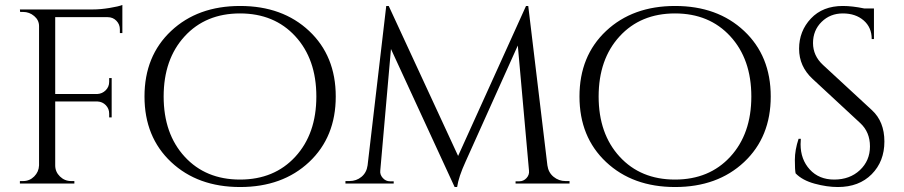

<svg xmlns="http://www.w3.org/2000/svg" viewBox="-20 -738 3634 772"><path d="M472 -689V-605H462V-620Q462 -640 448 -654.5Q434 -669 413 -669H202V-360H371Q391 -361 405 -375Q419 -389 419 -409V-424H429V-266H419V-281Q419 -301 405.5 -315Q392 -329 372 -330H202V-73Q202 -47 221 -28.5Q240 -10 266 -10H279V0H60V-10H73Q99 -10 117.5 -28.5Q136 -47 137 -73V-633Q137 -657 117.5 -673.5Q98 -690 73 -690H61L60 -700H353Q384 -700 420.5 -706Q457 -712 472 -718Z M668 -613.5Q775 -714 945.5 -714Q1116 -714 1223 -613.5Q1330 -513 1330 -350Q1330 -187 1223 -86.5Q1116 14 945.5 14Q775 14 668 -86.5Q561 -187 561 -350Q561 -513 668 -613.5ZM722.5 -108Q807 -16 945 -16Q1083 -16 1167.5 -108Q1252 -200 1252 -350Q1252 -500 1167.5 -592Q1083 -684 945 -684Q807 -684 722.5 -592Q638 -500 638 -350Q638 -200 722.5 -108Z M2254 -10H2270V0H2053V-9H2068Q2085 -9 2097 -22Q2109 -35 2107 -52L2062 -555L1852 -88Q1824 -27 1818 14H1808L1552 -541L1509 -52Q1507 -36 1519 -22.5Q1531 -9 1548 -9H1563V0H1369V-10H1385Q1413 -10 1433.5 -27Q1454 -44 1458 -73L1533 -714H1543L1822 -111L2095 -714H2104L2181 -73Q2185 -44 2206 -27Q2227 -10 2254 -10Z M2417 -613.5Q2524 -714 2694.5 -714Q2865 -714 2972 -613.5Q3079 -513 3079 -350Q3079 -187 2972 -86.5Q2865 14 2694.5 14Q2524 14 2417 -86.5Q2310 -187 2310 -350Q2310 -513 2417 -613.5ZM2471.5 -108Q2556 -16 2694 -16Q2832 -16 2916.5 -108Q3001 -200 3001 -350Q3001 -500 2916.5 -592Q2832 -684 2694 -684Q2556 -684 2471.5 -592Q2387 -500 2387 -350Q2387 -200 2471.5 -108Z M3179 -41Q3176 -55 3176 -95Q3176 -135 3191 -180H3200Q3199 -169 3199 -158Q3199 -97 3236 -56.5Q3273 -16 3334 -16Q3397 -16 3437.5 -54Q3478 -92 3478 -149.5Q3478 -207 3439 -243L3247 -421Q3193 -471 3193 -542Q3193 -613 3240.5 -663.5Q3288 -714 3369 -714Q3407 -714 3455 -704H3494V-581H3485Q3485 -628 3452.5 -656Q3420 -684 3369 -684Q3318 -684 3283.5 -650Q3249 -616 3249 -565Q3249 -514 3289 -477L3486 -295Q3536 -249 3536 -169Q3536 -89 3485 -37.5Q3434 14 3349 14Q3305 14 3255.5 0.5Q3206 -13 3179 -41Z"/></svg>

Font: Cinzel Decorative
Style: Regular
Weight: 400
Designer: Natanael Gama
Version: Version 1.002;PS 001.002;hotconv 1.0.56;makeotf.lib2.0.21325